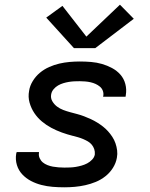

<svg xmlns="http://www.w3.org/2000/svg" viewBox="-20 -790 640 818"><path d="M254 8Q229 8 204.5 6Q180 4 156.5 -2Q133 -8 112 -19Q91 -30 75 -47Q59 -64 52 -87Q45 -110 49 -135Q50 -137 50 -138.5Q50 -140 51 -142H146Q146 -141 146 -140.5Q146 -140 146 -139Q144 -127 149 -116Q154 -105 162.5 -98Q171 -91 182.5 -86.5Q194 -82 205.5 -80Q217 -78 229.5 -77Q242 -76 254 -76Q266 -76 278.5 -76.5Q291 -77 303 -79Q315 -81 327.5 -84.5Q340 -88 351.5 -94Q363 -100 372.5 -110Q382 -120 384 -132Q385 -144 381.5 -154.5Q378 -165 371 -173.5Q364 -182 354.5 -187.5Q345 -193 334.5 -197.5Q324 -202 313.5 -205Q303 -208 292 -211H291Q267 -217 243.5 -225.5Q220 -234 198.5 -245.5Q177 -257 158.5 -272.5Q140 -288 126.5 -308Q113 -328 106 -352.5Q99 -377 104 -403Q107 -424 119.5 -444.5Q132 -465 150 -480Q168 -495 189.5 -504.5Q211 -514 232.5 -519Q254 -524 276 -526Q298 -528 320 -528Q344 -528 368 -526Q392 -524 414.5 -517.5Q437 -511 457.5 -500Q478 -489 493 -472Q508 -455 514 -432Q520 -409 516 -385Q516 -383 515.5 -381.5Q515 -380 515 -378H419Q419 -379 419.5 -379.5Q420 -380 420 -381Q422 -393 418 -403.5Q414 -414 405.5 -421Q397 -428 387 -432.5Q377 -437 366 -439.5Q355 -442 343 -443Q331 -444 320 -444Q308 -444 296.5 -443.5Q285 -443 273 -441Q261 -439 249.5 -435.5Q238 -432 227.5 -426Q217 -420 208.5 -410Q200 -400 198 -388Q195 -372 203 -358.5Q211 -345 223 -336Q235 -327 249.5 -321.5Q264 -316 279 -312Q294 -308 309 -304Q324 -300 338.5 -294.5Q353 -289 367 -282.5Q381 -276 394 -268Q407 -260 418.5 -251Q430 -242 440 -231Q450 -220 458.5 -207Q467 -194 472 -179.5Q477 -165 479 -149.5Q481 -134 478 -118Q474 -95 461 -74.5Q448 -54 429 -39Q410 -24 388 -15Q366 -6 343.5 -1Q321 4 298.5 6Q276 8 254 8ZM295 -585 177 -715 246 -765 348 -634 491 -770 550 -710 386 -585Z"/></svg>

Font: Iosevka SS04 Medium Extended
Style: Italic
Weight: 500
Width: 7
Italic angle: -9°
Monospace: yes
Designer: Belleve Invis
Foundry: Belleve Invis
Version: Version 19.0.0; ttfautohint (v1.8.4)